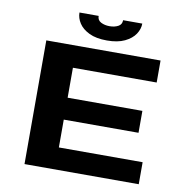

<svg xmlns="http://www.w3.org/2000/svg" viewBox="-93 -977 1062 1070"><g transform="rotate(10 437.5 -442.5)"><path d="M115.5 0V-700H762V-575.5H288V-406H711V-282H288V-124.5H762V0ZM447.5 -758Q386.5 -758 347.2 -777Q308 -796 289.2 -825Q270.5 -854 270.5 -885H379Q379 -860.5 400 -849.8Q421 -839 448.5 -839Q476.5 -839 497 -849.8Q517.5 -860.5 517.5 -885H626Q626 -854 606.8 -825Q587.5 -796 548 -777Q508.5 -758 447.5 -758Z"/></g></svg>

Font: Trispace SemiExpanded
Style: Bold
Weight: 700
Width: 6
Designer: Tyler Finck
Foundry: Etcetera Type Company
Version: Version 1.210; ttfautohint (v1.8.3)